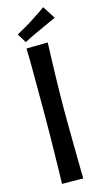

<svg xmlns="http://www.w3.org/2000/svg" viewBox="-134 -919 508 959"><g transform="rotate(-15 120.0 -439.0)"><path d="M64 -700 174 -702Q174 -702 173.5 -680.5Q173 -659 171.5 -622.5Q170 -586 169 -541Q168 -496 167 -448.5Q166 -401 166 -357Q166 -314 166.5 -265Q167 -216 167.5 -169Q168 -122 168.5 -83.5Q169 -45 169.5 -22.5Q170 0 170 0L60 -1Q60 -1 61 -23.5Q62 -46 62.5 -84Q63 -122 64 -168.5Q65 -215 65.5 -264Q66 -313 66 -355Q66 -402 66 -453.5Q66 -505 66 -553.5Q66 -602 65.5 -640.5Q65 -679 64 -700ZM69 -732 40 -779Q58 -789 77.5 -800Q97 -811 118 -824Q131 -833 145 -842Q159 -851 172.5 -860Q186 -869 198 -878L240 -812Q224 -805 209 -798Q194 -791 179 -784.5Q164 -778 150 -771Q136 -765 122 -758.5Q108 -752 95 -745Q82 -738 69 -732Z"/></g></svg>

Font: Truculenta SemiBold
Style: Regular
Weight: 600
Version: Version 1.002